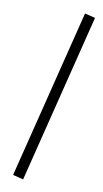

<svg xmlns="http://www.w3.org/2000/svg" viewBox="-97 -770 518 964"><g transform="rotate(10 162.5 -287.5)"><path d="M93.8 149.4 40.5 135.7 255.4 -725.1 308.6 -711.9Z"/></g></svg>

Font: Elstob 8pt
Style: Regular
Weight: 400
Designer: Peter S. Baker
Version: Version 1.015